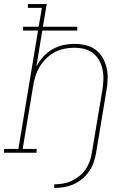

<svg xmlns="http://www.w3.org/2000/svg" viewBox="-38 -755 658 949"><path d="M230 174V156Q251 156 272.5 152.5Q294 149 315 139.5Q336 130 354 115.5Q372 101 385 82Q398 63 405.5 42Q413 21 416 0L468 -310Q472 -335 473 -361Q474 -387 469 -411Q464 -435 452.5 -456Q441 -477 422 -492Q403 -507 379 -513Q355 -519 329 -519Q305 -519 280 -514Q255 -509 232.5 -497Q210 -485 191 -466.5Q172 -448 158.5 -425.5Q145 -403 137.5 -379.5Q130 -356 126 -331L74 -19H143V0H-18V-19H53L150 -604H76V-623H153L169 -716H100V-735H193L174 -623H344V-604H171L142 -426Q155 -452 175.5 -474.5Q196 -497 221.5 -511.5Q247 -526 275 -532Q303 -538 331 -538Q359 -538 386 -531.5Q413 -525 434.5 -509Q456 -493 469.5 -469.5Q483 -446 489 -419Q495 -392 494 -363.5Q493 -335 488 -307L437 0Q433 24 425 47.5Q417 71 402.5 92Q388 113 368 129.5Q348 146 325 156Q302 166 277.5 170Q253 174 230 174Z"/></svg>

Font: Iosevka Slab ThExObl
Style: Regular
Weight: 100
Width: 7
Italic angle: -9°
Monospace: yes
Designer: Belleve Invis
Foundry: Belleve Invis
Version: Version 11.1.1; ttfautohint (v1.8.3)